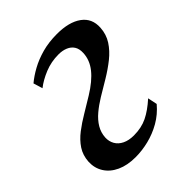

<svg xmlns="http://www.w3.org/2000/svg" viewBox="-163 -640 746 746"><g transform="rotate(-45 210.0 -267.5)"><path d="M150.5 10Q105.5 10 73 -5Q40.5 -20 23.8 -46.5Q7 -73 8.5 -107Q10.5 -140.5 27.2 -166Q44 -191.5 70.8 -212Q97.5 -232.5 129 -251Q160.5 -269.5 191 -288.5Q240.5 -319 266 -351Q291.5 -383 293 -420.5Q294 -442.5 285 -456.5Q276 -470.5 259.2 -477.5Q242.5 -484.5 221 -484.5Q180.5 -484.5 145 -470Q109.5 -455.5 84 -435.5L72.5 -473.5Q94.5 -492 124 -508.2Q153.5 -524.5 190.8 -534.8Q228 -545 272.5 -545Q339 -545 375.8 -518.2Q412.5 -491.5 409.5 -442.5Q407.5 -408 389.8 -380.5Q372 -353 343.8 -330.5Q315.5 -308 283 -288.5Q250.5 -269 219.5 -250.5Q192.5 -234 170.5 -215.5Q148.5 -197 135.5 -175.2Q122.5 -153.5 121 -127.5Q120 -107 129.5 -90.2Q139 -73.5 158.5 -64Q178 -54.5 205.5 -54.5Q247 -54.5 279 -70Q311 -85.5 346.5 -117.5L354.5 -78.5Q328 -47 293.8 -27.5Q259.5 -8 222.5 1Q185.5 10 150.5 10Z"/></g></svg>

Font: Merriweather 72pt Medium
Style: Italic
Weight: 500
Italic angle: -7.8°
Version: Version 2.101